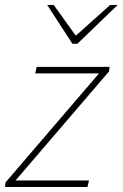

<svg xmlns="http://www.w3.org/2000/svg" viewBox="-30 -744 488 764"><path d="M-10 0 -8 -18 364 -452H110L116 -478H406L404 -460L32 -26H324L318 0ZM258 -570 158 -724H184L270 -604H274L408 -724H438L278 -570Z"/></svg>

Font: Source Sans 3 ExtraLight ExtraLight
Style: Italic
Weight: 250
Italic angle: -11°
Version: Version 3.052;hotconv 1.1.0;makeotfexe 2.6.0